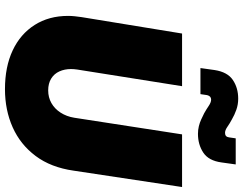

<svg xmlns="http://www.w3.org/2000/svg" viewBox="-123 -843 979 773"><g transform="rotate(90 366.5 -456.5)"><path d="M339 13Q249 13 183 -18Q117 -49 80.5 -106.5Q44 -164 44 -241Q44 -255 45.5 -268.5Q47 -282 49 -296L115 -700H327L260 -278Q259 -271 258.5 -265Q258 -259 258 -253Q258 -227 267.5 -206Q277 -185 296.5 -173Q316 -161 344 -161Q372 -161 395 -174Q418 -187 433.5 -211Q449 -235 454 -266L521 -700H733L667 -263Q654 -172 608 -110.5Q562 -49 492.5 -18Q423 13 339 13ZM519 -764Q503 -764 488.5 -767.5Q474 -771 461 -777Q448 -783 436 -789Q420 -798 406 -807.5Q392 -817 381 -817Q374 -817 369.5 -813Q365 -809 363 -801L359 -774H254L262 -831Q270 -883 302 -904.5Q334 -926 377 -926Q401 -926 422 -918.5Q443 -911 460 -901Q477 -892 490.5 -882.5Q504 -873 515 -873Q523 -873 527.5 -877Q532 -881 533 -889L537 -916H642L634 -859Q627 -807 594.5 -785.5Q562 -764 519 -764Z"/></g></svg>

Font: MuseoModerno Thin Black
Style: Italic
Weight: 900
Italic angle: -9°
Version: Version 1.003